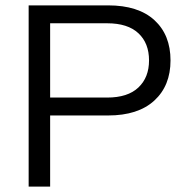

<svg xmlns="http://www.w3.org/2000/svg" viewBox="-20 -695 682 715"><path d="M86.7 0V-675H382.5Q495 -675 555 -620Q615 -565 615 -470Q615 -375.8 554.6 -320.4Q494.2 -265 382.5 -265H166.7V0ZM166.7 -331.7H379.2Q455.8 -331.7 495.4 -369.2Q535 -406.7 535 -470Q535 -534.2 495.4 -571.2Q455.8 -608.3 379.2 -608.3H166.7Z"/></svg>

Font: Funnel Display Light
Style: Regular
Weight: 300
Designer: NORD ID, Kristian Moeller
Foundry: Dicotype
Version: Version 1.000